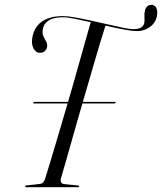

<svg xmlns="http://www.w3.org/2000/svg" viewBox="-20 -780 675 800"><path d="M118.5 -352Q119 -353.5 120.2 -354.5Q121.5 -355.5 123 -355.5H459.5Q460.5 -355.5 461.2 -354.5Q462 -353.5 462 -352Q461.5 -351 460 -350Q458.5 -349 457 -349H120.5Q119 -349 118.5 -350Q118 -351 118.5 -352ZM243 -713Q261.5 -713 292.5 -707.5Q323.5 -702 360.2 -694Q397 -686 432 -677.8Q467 -669.5 494.5 -664Q522 -658.5 534.5 -658.5Q555 -658.5 566.2 -664.5Q577.5 -670.5 581 -683.5Q583 -693 582 -705.8Q581 -718.5 583 -732Q585.5 -745.5 592.8 -752.8Q600 -760 611 -760Q621.5 -760 628.5 -751.5Q635.5 -743 635 -726.5Q634.5 -692.5 609.5 -671.5Q584.5 -650.5 551 -650.5Q532 -650.5 500.5 -656.2Q469 -662 432 -670.5Q395 -679 358.2 -687.5Q321.5 -696 291 -702Q260.5 -708 242 -708Q203.5 -708 183.5 -695.2Q163.5 -682.5 159.5 -663Q155 -643.5 160 -631.2Q165 -619 171.2 -609Q177.5 -599 176.5 -587.5Q175.5 -575.5 167.2 -567.5Q159 -559.5 145 -560Q127.5 -561 118.2 -581Q109 -601 116.5 -632Q122 -656.5 137.5 -674.8Q153 -693 179.2 -703Q205.5 -713 243 -713ZM234.5 -39Q231 -26 234.5 -20Q238 -14 248 -13L305 -7Q310.5 -6.5 310 -3.5Q310 -2 309 -1Q308 0 305 0H90Q88 0 86.5 -0.8Q85 -1.5 85 -3.5Q85 -6 86.8 -6.8Q88.5 -7.5 91 -7.5L145 -13.5Q154.5 -14.5 159.8 -20Q165 -25.5 168.5 -37Q178.5 -69.5 191.5 -112Q204.5 -154.5 218.8 -203.5Q233 -252.5 248.8 -305.2Q264.5 -358 279.8 -411.2Q295 -464.5 309.2 -515.2Q323.5 -566 336.2 -610.8Q349 -655.5 359 -691L421 -678.5Q409.5 -642.5 396 -597.5Q382.5 -552.5 368 -502.5Q353.5 -452.5 338.2 -400Q323 -347.5 308 -296Q293 -244.5 279.8 -197Q266.5 -149.5 255 -109.2Q243.5 -69 234.5 -39Z"/></svg>

Font: Fraunces 120pt Light
Style: Italic
Weight: 300
Italic angle: -16°
Version: Version 1.000;[b76b70a41]